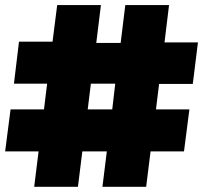

<svg xmlns="http://www.w3.org/2000/svg" viewBox="-22 -721 789 746"><path d="M-2 -132.8 19 -295.9H148.9L161.1 -396H32.2L51.8 -559.1H182.1L200.2 -701.2H370.1L352.1 -554.2H446.8L464.8 -701.2H634.8L617.2 -556.2H747.1L727.1 -395H596.2L584 -295.9H713.9L692.9 -132.8H563L545.9 4.9H376L393.1 -132.8H297.9L280.8 4.9H110.8L127.9 -132.8ZM318.8 -295.9H414.1L425.8 -396H331.1Z"/></svg>

Font: Trueno UltraBlack
Style: Regular
Weight: 950
Designer: Julieta Ulanovsky
Foundry: Julieta Ulanovsky
Version: Version 3.001b | FøM Fix